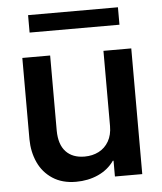

<svg xmlns="http://www.w3.org/2000/svg" viewBox="-51 -739 668 792"><g transform="rotate(-5 283.0 -343.0)"><path d="M55.7 -183.6V-520.5H170.9V-209Q171.4 -151.9 199 -122.3Q226.6 -92.8 276.4 -92.8Q309.1 -92.8 335.2 -106.2Q361.3 -119.6 376.5 -146Q391.6 -172.4 391.6 -209V-520.5H506.8V0H393.6V-65.4H390.6Q365.7 -29.8 324.2 -11Q282.7 7.8 232.4 7.8Q175.3 7.8 135.5 -18.3Q95.7 -44.4 75.9 -87.9Q56.2 -131.3 55.7 -183.6ZM94.7 -694.3H466.8V-622.1H94.7Z"/></g></svg>

Font: Reddit Sans Chocolate SemiBold
Style: Regular
Weight: 600
Designer: Stephen Hutchings
Foundry: Reddit
Version: Version 1.011